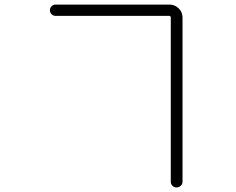

<svg xmlns="http://www.w3.org/2000/svg" viewBox="-20 -779 1040 847"><path d="M733.4 -702.1Q733.4 -709 725.6 -709H224.6Q214.8 -709 207.5 -716.3Q200.2 -723.6 200.2 -733.9Q200.2 -744.1 207.5 -751.5Q214.8 -758.8 224.6 -758.8H727.5Q751 -758.8 768.1 -742.2Q785.2 -725.6 785.2 -701.2V22.5Q785.2 33.2 777.3 40.5Q769.5 47.9 758.8 47.9Q748 47.9 740.7 40.5Q733.4 33.2 733.4 22.5Z"/></svg>

Font: irohamaru Light
Style: Regular
Weight: 200
Designer: [Source Han Sans]
Ryoko NISHIZUKA  (kana & ideographs); Paul D. Hunt (Latin, Greek & Cyrillic); Wenlong ZHANG  (bopomofo
Version: Version 1.01